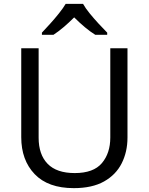

<svg xmlns="http://www.w3.org/2000/svg" viewBox="-20 -964 771 994"><path d="M640 -252Q640 -178 610 -118.5Q580 -59 518.5 -24.5Q457 10 362 10Q229 10 159.5 -62.5Q90 -135 90 -254V-714H180V-251Q180 -164 226.5 -116Q273 -68 367 -68Q464 -68 507.5 -119.5Q551 -171 551 -252V-714H640ZM410 -944Q422 -922 444.5 -894.5Q467 -867 491.5 -840.5Q516 -814 535 -795V-784H473Q447 -800 419 -823.5Q391 -847 364 -874Q337 -847 310 -824Q283 -801 257 -784H197V-795Q216 -815 239.5 -841Q263 -867 285 -894.5Q307 -922 320 -944Z"/></svg>

Font: Noto Naskh Arabic
Style: Regular
Weight: 400
Designer: Monotype Design Team, David Williams, Mohamad Dakak and Nizar Qandah
Foundry: Monotype Imaging Inc.
Version: Version 2.013